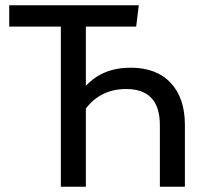

<svg xmlns="http://www.w3.org/2000/svg" viewBox="-20 -709 757 729"><path d="M682 0H587V-234Q587 -371 459 -371Q363 -371 306 -297V0H211V-608H15V-689H507L497 -608H306V-383Q370 -452 476 -452Q574 -452 628 -394.5Q682 -337 682 -235Z"/></svg>

Font: Trujillo
Style: Regular
Weight: 400
Designer: Fira Sans original fonts by bBox Type GmbH, Carrois Corporate GbR, & Edenspiekermann AG / Changes by Cristiano Sobral
Foundry: Fira Sans original fonts by bBox Type GmbH, Carrois Corporate GbR, & Edenspiekermann AG / Changes by Cristiano Sobral
Version: Version 4.301;October 17, 2021;FontCreator 14.0.0.2814 64-bi